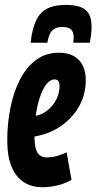

<svg xmlns="http://www.w3.org/2000/svg" viewBox="-20 -774 403 804"><path d="M100.6 -284.8Q114.6 -285.2 131.5 -289.2Q148.4 -293.2 160.4 -299.6Q192.2 -317.4 210.6 -348.1Q229 -378.8 229.4 -411.6Q229.4 -428.6 223.9 -435Q218.4 -441.4 208.8 -441.4Q187.4 -441.8 168.6 -413.5Q149.8 -385.2 137.5 -333.1Q125.2 -281 124.4 -210.2Q124 -172.6 129.9 -151.8Q135.8 -131 147.6 -122.9Q159.4 -114.8 175.4 -114.8Q187.8 -114.8 200.9 -116.8Q214 -118.8 228.6 -123.8Q243.2 -128.8 259 -136.2L279.4 -21Q252.2 -4.8 219.7 2.6Q187.2 10 158.8 10Q110.6 10 77.5 -12.6Q44.4 -35.2 27.4 -78.6Q10.4 -122 10.4 -184.2Q10.4 -258 24 -324.6Q37.6 -391.2 64.7 -442.8Q91.8 -494.4 132.1 -523.8Q172.4 -553.2 226 -553.2Q265 -553.2 290.1 -538.6Q315.2 -524 327.2 -498.4Q339.2 -472.8 339.2 -439.2Q339.2 -363 295.4 -304.3Q251.6 -245.6 182.6 -218.2Q158.4 -209 131.8 -203.5Q105.2 -198 77.8 -197.6ZM255.8 -753.5Q288 -753.5 312.2 -746.2Q336.4 -738.9 349.9 -719.4Q363.4 -699.9 363.4 -662.3Q363.4 -647.9 361.5 -630.4Q359.6 -612.9 356.2 -595.1H286.6Q287.6 -602.7 288.1 -607.5Q288.6 -612.3 288.6 -618.3Q288.6 -630.5 284.5 -640.3Q280.4 -650.1 270.2 -655.5Q260 -660.9 241.2 -660.9Q218.4 -660.9 206 -652.2Q193.6 -643.5 187.3 -628.6Q181 -613.7 178.4 -595.1H108.2Q114.6 -653.9 131.3 -688.6Q148 -723.3 178.4 -738.4Q208.8 -753.5 255.8 -753.5Z"/></svg>

Font: Georama ExtraCondensed Thin
Style: Italic
Weight: 100
Width: 2
Italic angle: -9°
Designer: Jean-Baptiste Levee
Foundry: Production Type
Version: Version 1.001